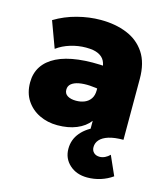

<svg xmlns="http://www.w3.org/2000/svg" viewBox="-113 -629 825 943"><g transform="rotate(15 299.0 -157.5)"><path d="M417.5 225Q363 225 327.8 193.2Q292.5 161.5 292.5 112Q292.5 65 322.8 29.2Q353 -6.5 407.5 -27.2Q462 -48 534.5 -49.5L542.5 0Q497.5 0 468 9.2Q438.5 18.5 424 34.8Q409.5 51 409.5 72.5Q409.5 90 420.8 100.5Q432 111 450.5 111Q464 111 477.5 104.5Q491 98 501.5 87L545 185Q517.5 204.5 484.8 214.8Q452 225 417.5 225ZM209.5 15Q159.5 15 118 -5Q76.5 -25 51.5 -62.8Q26.5 -100.5 26.5 -154Q26.5 -200.5 49.2 -235.5Q72 -270.5 116.5 -292.8Q161 -315 226.8 -323Q292.5 -331 378.5 -324L379.5 -205Q345.5 -212.5 314.5 -214.2Q283.5 -216 259.5 -211.5Q235.5 -207 221.5 -195.8Q207.5 -184.5 207.5 -165.5Q207.5 -145 224 -135Q240.5 -125 267 -125Q291 -125 310.2 -133Q329.5 -141 341 -157.8Q352.5 -174.5 352.5 -201V-307Q352.5 -331 343 -349.8Q333.5 -368.5 311 -379.2Q288.5 -390 248.5 -390Q208.5 -390 169.2 -378Q130 -366 100.5 -344L51.5 -477Q103.5 -508.5 164 -524.2Q224.5 -540 283.5 -540Q358 -540 416.5 -516.2Q475 -492.5 508.8 -441.8Q542.5 -391 542.5 -310V0H372.5V-51Q348.5 -19.5 306.5 -2.2Q264.5 15 209.5 15Z"/></g></svg>

Font: Geologica Black
Style: Regular
Weight: 900
Designer: Sindre Bremnes, Frode Helland
Foundry: Monokrom Skriftforlag AS
Version: Version 1.010;gftools[0.9.28]